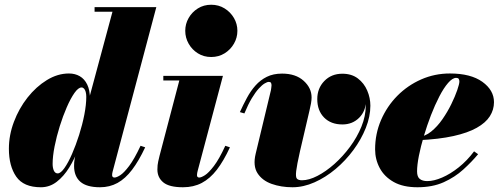

<svg xmlns="http://www.w3.org/2000/svg" viewBox="-20 -780 2114 810"><path d="M402 10Q345.5 10 319 -13.2Q292.5 -36.5 292.5 -79.5Q292.5 -87 293 -95Q293.5 -103 295 -110L311 -184L342.5 -265.5L345.5 -326L454.5 -730.5H379V-750H639.5L455 -55.5Q453 -48 453 -41Q453 -37 455.2 -34Q457.5 -31 463 -31Q472 -31 487.5 -41Q503 -51 524.8 -79.8Q546.5 -108.5 573 -165L592.5 -158.5Q565.5 -101 537.2 -63.8Q509 -26.5 475.8 -8.2Q442.5 10 402 10ZM152.5 10Q79.5 10 48.5 -34.8Q17.5 -79.5 17.5 -152.5Q17.5 -210 38.8 -266.2Q60 -322.5 96.2 -368.5Q132.5 -414.5 177.8 -442.2Q223 -470 271 -470Q296.5 -470 316.5 -458.5Q336.5 -447 348 -423.2Q359.5 -399.5 359.5 -363.5Q359.5 -348.5 354.2 -315.5Q349 -282.5 338.5 -240.2Q328 -198 311.5 -154.2Q295 -110.5 272 -73.2Q249 -36 219.2 -13Q189.5 10 152.5 10ZM223.5 -48.5Q236 -48.5 252 -71.2Q268 -94 284 -130.8Q300 -167.5 313.8 -210.8Q327.5 -254 335.8 -296.2Q344 -338.5 344 -371.5Q344 -383.5 341.5 -392.5Q339 -401.5 334.5 -406.2Q330 -411 324 -411Q310.5 -411 294.2 -388Q278 -365 261.8 -327.8Q245.5 -290.5 232 -247.2Q218.5 -204 210.2 -162Q202 -120 202 -88.5Q202 -72 207.2 -60.2Q212.5 -48.5 223.5 -48.5Z M752 10Q694 10 669 -10.5Q644 -31 644 -65Q644 -84 647.5 -99Q651 -114 653 -122.5L736.5 -440.5H669V-460H920.5L814 -59.5Q813 -55.5 812 -50.8Q811 -46 811 -41.5Q811 -36.5 813.2 -33.8Q815.5 -31 820.5 -31Q829 -31 844.8 -41Q860.5 -51 882.5 -79.8Q904.5 -108.5 930.5 -165L950 -158.5Q923.5 -101 894.8 -63.8Q866 -26.5 831.2 -8.2Q796.5 10 752 10ZM871 -539.5Q839.5 -539.5 814.8 -555Q790 -570.5 775.8 -595.8Q761.5 -621 761.5 -650Q761.5 -679 775.8 -704Q790 -729 814.8 -744.5Q839.5 -760 871 -760Q902.5 -760 927.5 -744.5Q952.5 -729 967 -704Q981.5 -679 981.5 -650Q981.5 -621 967 -595.8Q952.5 -570.5 927.5 -555Q902.5 -539.5 871 -539.5Z M1214 10Q1166 10 1126 -4.2Q1086 -18.5 1066.2 -49.5Q1046.5 -80.5 1058.5 -131L1123 -399.5Q1123.5 -404 1124.5 -410Q1125.5 -416 1125.5 -420Q1125.5 -426.5 1123.2 -430.5Q1121 -434.5 1114 -434.5Q1107.5 -434.5 1096.5 -428Q1085.5 -421.5 1071.8 -406.5Q1058 -391.5 1042.5 -365.8Q1027 -340 1011 -301.5L992 -307Q1006 -338 1021.8 -367.2Q1037.5 -396.5 1058 -419.5Q1078.5 -442.5 1105.8 -456Q1133 -469.5 1170 -469.5Q1227.5 -469.5 1261 -439.2Q1294.5 -409 1294.5 -369Q1294.5 -358 1292 -343.5Q1289.5 -329 1285.5 -313L1245.5 -141.5Q1232.5 -84 1229.5 -58.2Q1226.5 -32.5 1232.8 -26Q1239 -19.5 1254 -19.5Q1283.5 -19.5 1319.2 -38Q1355 -56.5 1390.8 -88.2Q1426.5 -120 1456.5 -160.5Q1486.5 -201 1504.8 -245.8Q1523 -290.5 1523 -334Q1523 -365 1510 -391Q1497 -417 1474.5 -433Q1452 -449 1424.5 -449V-468Q1454 -468 1476.5 -452Q1499 -436 1511.2 -410.2Q1523.5 -384.5 1523.5 -354.5Q1523.5 -311.5 1495.2 -283.2Q1467 -255 1424.5 -255Q1376 -255 1347.2 -284.2Q1318.5 -313.5 1318.5 -362Q1318.5 -407.5 1348.2 -438.2Q1378 -469 1424.5 -469Q1463.5 -469 1489.8 -449Q1516 -429 1529.2 -398Q1542.5 -367 1542.5 -334Q1542.5 -288.5 1523.2 -240.2Q1504 -192 1471 -147.2Q1438 -102.5 1395.8 -67Q1353.5 -31.5 1306.8 -10.8Q1260 10 1214 10Z M1741 10Q1680.5 10 1641 -12.2Q1601.5 -34.5 1582 -71Q1562.5 -107.5 1562.5 -150Q1562.5 -215.5 1587.5 -273.5Q1612.5 -331.5 1656.2 -375.8Q1700 -420 1757 -445Q1814 -470 1878 -470Q1966 -470 2015 -434.8Q2064 -399.5 2064 -349Q2064 -317 2046.5 -289.5Q2029 -262 1991.2 -240.8Q1953.5 -219.5 1892.8 -206Q1832 -192.5 1745 -188.5V-202.5Q1773 -204 1799 -225Q1825 -246 1846.5 -277Q1868 -308 1884 -340.8Q1900 -373.5 1909 -399.8Q1918 -426 1918 -436Q1918 -443 1915.2 -447.2Q1912.5 -451.5 1904.5 -451.5Q1889 -451.5 1870.5 -430.2Q1852 -409 1833.5 -373.2Q1815 -337.5 1798.2 -294.2Q1781.5 -251 1768.2 -206.5Q1755 -162 1747.2 -122.8Q1739.5 -83.5 1739.5 -57Q1739.5 -34 1751 -25Q1762.5 -16 1782.5 -16Q1810.5 -16 1845.2 -31Q1880 -46 1915.2 -74Q1950.5 -102 1980 -141.5L1997 -129.5Q1970 -97 1934.5 -64.8Q1899 -32.5 1851.8 -11.2Q1804.5 10 1741 10Z"/></svg>

Font: Bodoni Moda 11pt Black
Style: Italic
Weight: 900
Italic angle: -13°
Designer: Owen Earl
Foundry: indestructible type
Version: Version 2.004